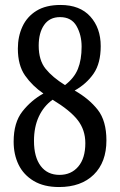

<svg xmlns="http://www.w3.org/2000/svg" viewBox="-20 -744 482 774"><path d="M218 10Q157 10 116 -14.5Q75 -39 55 -80Q35 -121 35 -173Q35 -250 70.5 -295Q106 -340 155 -367Q110 -398 81 -439.5Q52 -481 52 -548Q52 -597 70.5 -637Q89 -677 127 -700.5Q165 -724 224 -724Q302 -724 344 -677.5Q386 -631 386 -558Q386 -489 357.5 -447.5Q329 -406 281 -379Q339 -346 374 -301.5Q409 -257 409 -178Q409 -90 358 -40Q307 10 218 10ZM242 -401Q279 -429 294 -466Q309 -503 309 -556Q309 -603 288.5 -639Q268 -675 222 -675Q180 -675 158 -643.5Q136 -612 136 -560Q136 -501 164 -466.5Q192 -432 242 -401ZM220 -39Q267 -39 295.5 -72.5Q324 -106 324 -167Q324 -220 293.5 -259.5Q263 -299 192 -342Q156 -316 136.5 -274Q117 -232 117 -176Q117 -111 144 -75Q171 -39 220 -39Z"/></svg>

Font: Noto Serif Tamil ExtraCondensed
Style: Regular
Weight: 400
Width: 2
Designer: Indian Type Foundry, Tom Grace, and the Monotype Design Team
Foundry: Monotype Imaging Inc.
Version: Version 2.004; ttfautohint (v1.8.4.7-5d5b)